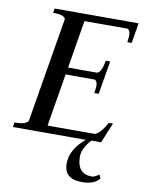

<svg xmlns="http://www.w3.org/2000/svg" viewBox="-88 -647 682 908"><g transform="rotate(10 253.5 -193.0)"><path d="M3 0 6 -22Q61 -22 72 -42L156 -545Q150 -565 96 -565L100 -586H503L487 -489H466Q469 -510 469 -523Q469 -546 456 -552H249L211 -322H351Q372 -330 381 -385H402L375 -225H354Q358 -253 358 -259Q358 -282 345 -288H205L163 -35H391Q417 -45 446 -98H466L426 -1H379Q339 44 339 82Q339 166 411 166Q417 166 425.5 162Q434 158 440 154L445 150L453 168Q428 200 369 200Q283 200 283 126Q283 58 353 0Z"/></g></svg>

Font: Judson
Style: Italic
Weight: 400
Italic angle: -9.5°
Version: Version 20110429